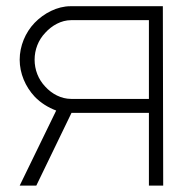

<svg xmlns="http://www.w3.org/2000/svg" viewBox="-20 -582 605 602"><path d="M491.7 0 490.6 -562.5H201C159.4 -562.5 117.7 -540.6 88.5 -510.4C59.4 -480.2 41.7 -437.5 41.7 -394.8C41.7 -352.1 59.4 -310.4 88.5 -279.2C107.3 -259.4 131.2 -244.8 156.2 -235.4L41.7 0H93.8L204.2 -228.1H446.9V0ZM203.1 -271.9C171.9 -271.9 142.7 -287.5 121.9 -310.4C100 -333.3 88.5 -363.5 88.5 -394.8C88.5 -426 100 -456.3 121.9 -479.2C142.7 -502.1 171.9 -518.8 203.1 -518.8H446.9V-271.9Z"/></svg>

Font: Manrope Thin
Style: Regular
Weight: 100
Width: 4
Designer: Michael Sharanda
Foundry: Michael Sharanda
Version: Version 2.000;PS 002.000;hotconv 1.0.88;makeotf.lib2.5.64775